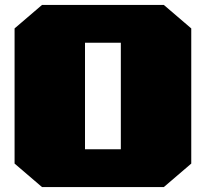

<svg xmlns="http://www.w3.org/2000/svg" viewBox="-20 -757 833 777"><path d="M150 0 39 -95V-642L150 -737H643L754 -642V-95L643 0ZM324 -153H469V-584H324Z"/></svg>

Font: Tomorrow ExtraBold
Style: Regular
Weight: 800
Designer: Tony de Marco, Monica Rizzolli
Foundry: Just in Type
Version: Version 2.002